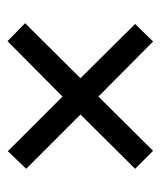

<svg xmlns="http://www.w3.org/2000/svg" viewBox="22 -610 429 513"><g transform="rotate(-90 236.5 -353.5)"><path d="M383 -548 235 -401 89 -547 42 -498 187 -353 42 -207 90 -159 235 -305 382 -159 429 -207 284 -353 431 -501Z"/></g></svg>

Font: Noto Sans Lao Looped Condensed
Style: Regular
Weight: 400
Width: 3
Designer: Mark Frömberg, Ben Mitchell
Foundry: The Fontpad Ltd
Version: Version 1.003